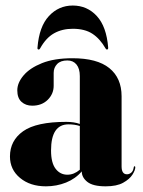

<svg xmlns="http://www.w3.org/2000/svg" viewBox="-20 -664 518 694"><path d="M16 -98.5Q16 -156 63.8 -189.8Q111.5 -223.5 219.5 -223.5Q248 -223.5 268.5 -216V-389Q268.5 -416 256.5 -430.8Q244.5 -445.5 223.5 -445.5Q199 -445.5 186.5 -432.5Q174 -419.5 174 -400.5V-354Q174 -324.5 152.5 -303.2Q131 -282 96.5 -282Q73 -282 57.8 -295.8Q42.5 -309.5 42.5 -337.5Q42.5 -364.5 65 -391.2Q87.5 -418 131.8 -435.8Q176 -453.5 242 -453.5Q331 -453.5 375.2 -417.8Q419.5 -382 419.5 -316V-62.5Q419.5 -34 439 -34Q447 -34 454.2 -39.8Q461.5 -45.5 463.5 -59.5Q464 -63 466 -63Q469 -63 469 -59.5Q469 -49 458.8 -32.8Q448.5 -16.5 425.2 -3.5Q402 9.5 362 9.5Q316 9.5 295.8 -6.5Q275.5 -22.5 275.5 -44.5Q253 -18 218.8 -4.2Q184.5 9.5 146 9.5Q89 9.5 52.5 -20.8Q16 -51 16 -98.5ZM164.5 -120Q164.5 -75.5 181 -54Q197.5 -32.5 223.5 -32.5Q247.5 -32.5 268.5 -50.5V-208.5Q250.5 -214.5 227.5 -214.5Q164.5 -214.5 164.5 -120ZM243 -560Q204.5 -560 175.2 -543.5Q146 -527 125 -489Q123 -485 120 -485Q114.5 -485 115.5 -492Q121.5 -568 156.8 -606Q192 -644 243 -644Q295 -644 330 -606Q365 -568 371 -492Q371.5 -485 366.5 -485Q363.5 -485 361.5 -489Q341.5 -524 314 -542Q286.5 -560 243 -560Z"/></svg>

Font: Fraunces 144pt S000
Style: Bold
Weight: 700
Version: Version 1.000; ttfautohint (v1.8.3)